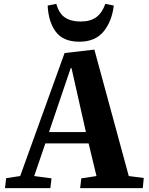

<svg xmlns="http://www.w3.org/2000/svg" viewBox="-20 -979 773 999"><path d="M471 -721 650 -63 728 -53 723 0H397L403 -51L482 -63L441 -233H216L158 -63L248 -51L242 0H6L12 -52L85 -63L316 -703ZM235 -292H427L352 -625H348ZM273 -959Q287 -909 318 -888Q349 -867 399 -867Q451 -867 481.5 -890Q512 -913 528 -959L572 -950Q562 -867 518.5 -814.5Q475 -762 393 -762Q309 -762 270.5 -813.5Q232 -865 228 -950Z"/></svg>

Font: Literata 36pt
Style: Bold Italic
Weight: 700
Italic angle: -2°
Designer: Latin by Veronika Burian and Jose Scaglione. Greek by Irene Vlachou. Cyrillic by Vera Evstafieva
Foundry: TypeTogether
Version: Version 3.002